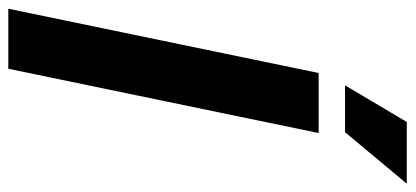

<svg xmlns="http://www.w3.org/2000/svg" viewBox="-308 -694 976 451"><g transform="rotate(90 179.5 -468.0)"><path d="M-26 0 125 -729H266L115 0ZM154 -791 240 -936H385L264 -791Z"/></g></svg>

Font: Mona Sans Condensed
Style: Bold Italic
Weight: 700
Width: 3
Italic angle: -11.7°
Designer: Deni Anggara
Foundry: GitHub
Version: Version 1.001; ttfautohint (v1.8.4.7-5d5b);gftools[0.9.31]